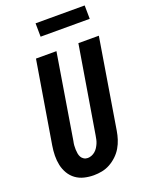

<svg xmlns="http://www.w3.org/2000/svg" viewBox="-170 -1010 847 1102"><g transform="rotate(-20 253.5 -459.0)"><path d="M207 8Q177 8 148.5 1Q120 -6 97.5 -22.5Q75 -39 60.5 -63.5Q46 -88 40 -116Q34 -144 34.5 -174Q35 -204 40 -234L123 -735H248L163 -217Q160 -204 159 -191.5Q158 -179 158.5 -166.5Q159 -154 161 -142Q163 -130 168.5 -120Q174 -110 184.5 -103.5Q195 -97 208 -97Q219 -97 231 -101.5Q243 -106 253 -114.5Q263 -123 270 -134Q277 -145 282 -156.5Q287 -168 289.5 -180Q292 -192 294 -204L382 -735H507L417 -187Q413 -162 405 -137Q397 -112 383.5 -89Q370 -66 350 -47Q330 -28 306.5 -15Q283 -2 257.5 3Q232 8 207 8ZM191 -844 190 -926H490L491 -844Z"/></g></svg>

Font: Iosevka Extrabold
Style: Italic
Weight: 800
Italic angle: -9°
Monospace: yes
Designer: Belleve Invis
Foundry: Belleve Invis
Version: Version 32.5.0; ttfautohint (v1.8.4)